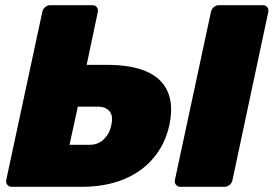

<svg xmlns="http://www.w3.org/2000/svg" viewBox="-20 -720 1054 740"><path d="M25 0Q15 0 8.5 -7.5Q2 -15 4 -26L143 -674Q145 -685 154 -692.5Q163 -700 173 -700H336Q347 -700 353 -692.5Q359 -685 357 -674L314 -470H393Q486 -470 544.5 -444.5Q603 -419 626 -367.5Q649 -316 633 -239Q617 -165 571.5 -111Q526 -57 456 -28.5Q386 0 294 0ZM248 -162H326Q359 -162 381 -184Q403 -206 409 -238Q417 -274 402 -291.5Q387 -309 358 -309H280ZM675 0Q665 0 658.5 -7.5Q652 -15 654 -26L793 -674Q795 -685 804 -692.5Q813 -700 823 -700H993Q1004 -700 1010 -692.5Q1016 -685 1014 -674L876 -26Q874 -15 865 -7.5Q856 0 845 0Z"/></svg>

Font: Rubik Light ExtraBold
Style: Italic
Weight: 800
Italic angle: -12°
Version: Version 2.104